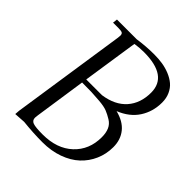

<svg xmlns="http://www.w3.org/2000/svg" viewBox="-197 -840 977 977"><g transform="rotate(45 291.5 -351.5)"><path d="M65.9 3.9 67.9 -22 160.2 -637.2Q162.1 -650.9 162.1 -655.8Q162.1 -668.5 155.3 -672.6Q148.4 -676.8 129.9 -676.8H88.9L91.8 -702.1H233.9Q293 -710.9 352.1 -710.9Q383.3 -710.9 411.1 -706.5Q439 -702.1 465.6 -691.2Q492.2 -680.2 511.2 -664.1Q530.3 -647.9 541.7 -622.8Q553.2 -597.7 553.2 -565.9Q553.2 -500.5 520 -449.2Q486.8 -397.9 419.9 -371.1Q479 -356.4 508.5 -319.8Q538.1 -283.2 538.1 -230Q538.1 -180.2 519 -136.7Q500 -93.3 465.6 -61.3Q431.2 -29.3 379.4 -10.7Q327.6 7.8 265.1 7.8Q199.2 7.8 126 0ZM149.9 -54.2Q149.9 -34.2 168.2 -27.6Q186.5 -21 237.8 -21Q340.3 -21 400.6 -77.4Q460.9 -133.8 460.9 -224.1Q460.9 -254.9 451.4 -277.1Q441.9 -299.3 419.9 -312.7Q397.9 -326.2 377.9 -334.2Q357.9 -342.3 320.3 -345.5Q282.7 -348.6 260 -349.4Q237.3 -350.1 192.9 -350.1L151.9 -73.2Q149.9 -59.6 149.9 -54.2ZM196.8 -376H310.1Q391.6 -387.7 434.8 -436.5Q478 -485.4 478 -562Q478 -682.1 306.2 -682.1Q291.5 -682.1 275.4 -680.9Q259.3 -679.7 251 -678.2L242.2 -676.8Z"/></g></svg>

Font: Dihjauti S
Style: Italic
Weight: 400
Italic angle: -9°
Designer: T. Christopher White
Version: Version 3.0.0